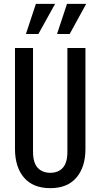

<svg xmlns="http://www.w3.org/2000/svg" viewBox="-20 -970 523 1000"><path d="M242 10Q152 10 105 -45Q58 -100 58 -195V-720H152V-180Q152 -123 176 -96.5Q200 -70 242 -70Q284 -70 307.5 -96.5Q331 -123 331 -179V-720H425V-194Q425 -100 378 -45Q331 10 242 10ZM180 -793H115L167 -950H267ZM343 -793H277L329 -950H429Z"/></svg>

Font: Instrument Sans Condensed Medium
Style: Regular
Weight: 500
Width: 3
Designer: Rodrigo Fuenzalida
Foundry: fragTYPE
Version: Version 1.000;gftools[0.9.28]